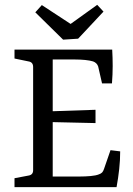

<svg xmlns="http://www.w3.org/2000/svg" viewBox="-20 -774 551 794"><path d="M402 -429 386 -499Q381 -514 365 -520Q352 -524 332 -526Q312 -528 289 -528H198V-314L375 -320V-265L198 -269V-44H309Q333 -44 355 -46Q377 -48 389 -53Q398 -56 402.5 -61Q407 -66 410 -75L437 -153L477 -148Q477 -112 473 -75Q469 -38 462 0H40V-37L98 -48Q117 -51 117 -70V-497Q117 -517 98 -520L40 -532V-569H444Q446 -535 446 -501Q446 -467 443 -429ZM408 -726 303 -614 241 -610 126 -723 153 -753 272 -675 382 -754Z"/></svg>

Font: Yrsa
Style: Regular
Weight: 400
Designer: Anna Giedrys (Yrsa+Rasa design), David Brezina (Yrsa art-direction, Rasa art-direction, design)
Foundry: Rosetta Type Foundry
Version: Version 2.004